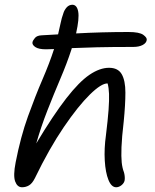

<svg xmlns="http://www.w3.org/2000/svg" viewBox="-20 -780 653 810"><path d="M73 10Q53 10 44 -14.5Q35 -39 46 -95Q67 -203 98 -289Q129 -375 159 -444.5Q189 -514 208 -573Q187 -572 174 -572Q143 -572 129 -581.5Q115 -591 117 -602Q119 -610 127.5 -620Q136 -630 155 -631Q173 -632 190.5 -633Q208 -634 225 -635Q231 -659 235.5 -681.5Q240 -704 247 -723Q251 -737 261 -748.5Q271 -760 286 -760Q305 -759 310 -730.5Q315 -702 301 -639Q356 -642 411 -643.5Q466 -645 522 -645Q568 -645 584.5 -633Q601 -621 599 -611Q597 -598 581.5 -590Q566 -582 542 -582Q451 -582 388.5 -580.5Q326 -579 283 -577L281 -570Q262 -512 234.5 -447.5Q207 -383 180 -314Q153 -245 133 -175Q205 -295 259.5 -365Q314 -435 357.5 -464.5Q401 -494 440 -494Q478 -494 493.5 -467Q509 -440 509 -389.5Q509 -339 502 -268Q494 -200 492.5 -159Q491 -118 493.5 -94.5Q496 -71 503 -53Q505 -46 506 -37.5Q507 -29 506 -20Q504 -8 493 1Q482 10 470 10Q450 10 437.5 -21Q425 -52 422 -102.5Q419 -153 427 -210Q435 -275 438 -316.5Q441 -358 440 -384Q439 -410 434 -428Q408 -429 359 -381Q310 -333 249 -243.5Q188 -154 127 -28Q116 -6 102.5 2Q89 10 73 10Z"/></svg>

Font: Shantell Sans Normal
Style: Italic
Weight: 300
Italic angle: -11.31°
Designer: Stephen Nixon, Anya Danilova, Shantell Martin
Foundry: Arrow Type
Version: Version 1.008;[a672d596b]